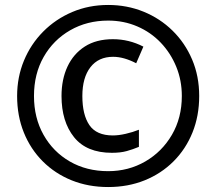

<svg xmlns="http://www.w3.org/2000/svg" viewBox="-20 -744 872 774"><path d="M416 10Q336 10 269 -17Q202 -44 152.5 -93.5Q103 -143 76 -210Q49 -277 49 -357Q49 -433 76.5 -499.5Q104 -566 154 -616.5Q204 -667 271 -695.5Q338 -724 416 -724Q492 -724 558.5 -697Q625 -670 675.5 -620.5Q726 -571 754.5 -504Q783 -437 783 -357Q783 -277 756 -210Q729 -143 679.5 -93.5Q630 -44 563 -17Q496 10 416 10ZM416 -54Q498 -54 565.5 -93Q633 -132 673 -200.5Q713 -269 713 -357Q713 -420 690.5 -475Q668 -530 628 -572Q588 -614 533.5 -637.5Q479 -661 416 -661Q331 -661 263 -622Q195 -583 156 -514.5Q117 -446 117 -357Q117 -269 155.5 -200.5Q194 -132 261.5 -93Q329 -54 416 -54ZM431 -128Q329 -128 278.5 -191Q228 -254 228 -357Q228 -424 252 -475.5Q276 -527 322 -556.5Q368 -586 435 -586Q500 -586 558 -556L529 -489Q479 -515 436 -515Q377 -515 344.5 -473Q312 -431 312 -357Q312 -281 340.5 -239.5Q369 -198 435 -198Q458 -198 486.5 -204.5Q515 -211 540 -221V-152Q516 -142 491 -135Q466 -128 431 -128Z"/></svg>

Font: Noto Sans Gurmukhi UI
Style: Bold
Weight: 700
Designer: Jelle Bosma - Monotype Design Team
Foundry: Monotype Imaging Inc.
Version: Version 2.004; ttfautohint (v1.8.4.7-5d5b)